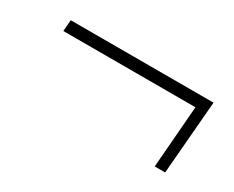

<svg xmlns="http://www.w3.org/2000/svg" viewBox="-50 -573 701 574"><g transform="rotate(30 300.0 -286.5)"><path d="M539 -160H503L520 -374H64L67 -413H560Z"/></g></svg>

Font: Muli ExtraLight
Style: Italic
Weight: 275
Italic angle: -4.541°
Designer: Vernon Adams
Foundry: Vernon Adams
Version: Version 2.001